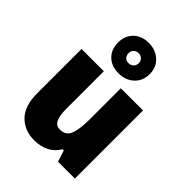

<svg xmlns="http://www.w3.org/2000/svg" viewBox="-242 -972 1102 1102"><g transform="rotate(45 309.0 -420.5)"><path d="M558 -553V0H421L399 -69H389Q365 -28 325.5 -9Q286 10 237 10Q159 10 109 -40Q59 -90 59 -193V-553H240V-249Q240 -195 253 -166.5Q266 -138 297 -138Q347 -138 362.5 -180.5Q378 -223 378 -300V-553ZM308 -604Q251 -604 216 -637.5Q181 -671 181 -727Q181 -783 216 -817Q251 -851 308 -851Q363 -851 400.5 -817Q438 -783 438 -728Q438 -672 401 -638Q364 -604 308 -604ZM308 -686Q325 -686 337 -697.5Q349 -709 349 -727Q349 -746 337 -757Q325 -768 308 -768Q291 -768 279 -757Q267 -746 267 -727Q267 -709 277.5 -697.5Q288 -686 308 -686Z"/></g></svg>

Font: Noto Sans Sinhala UI SemiCondensed Black
Style: Regular
Weight: 900
Width: 4
Designer: Jelle Bosma - Monotype Design Team
Foundry: Monotype Imaging Inc.
Version: Version 2.006; ttfautohint (v1.8.4.7-5d5b)